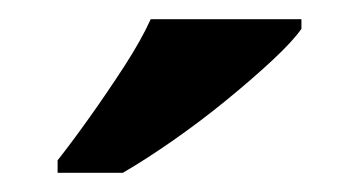

<svg xmlns="http://www.w3.org/2000/svg" viewBox="-20 -786 374 200"><path d="M40 -619Q55 -638 73.5 -664Q92 -690 109.5 -717Q127 -744 137 -766H294V-756Q285 -743 263.5 -723Q242 -703 215 -681Q188 -659 160 -639.5Q132 -620 108 -606H40Z"/></svg>

Font: Noto Serif Tibetan
Style: Bold
Weight: 700
Designer: Monotype Design Team
Foundry: Monotype Imaging Inc.
Version: Version 2.103; ttfautohint (v1.8.4.7-5d5b)